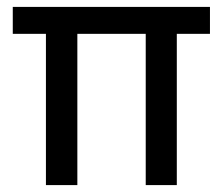

<svg xmlns="http://www.w3.org/2000/svg" viewBox="-20 -536 646 556"><path d="M113 0V-501H204V0ZM402 0V-501H492V0ZM17 -438V-516H588V-438Z"/></svg>

Font: Bricolage Grotesque 72pt
Style: Regular
Weight: 400
Version: Version 1.001;gftools[0.9.33.dev8+g029e19f]